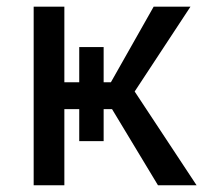

<svg xmlns="http://www.w3.org/2000/svg" viewBox="-20 -548 640 568"><path d="M286.6 -225.1V-130.4H214.4V-225.1H170.4V0H79.6V-528.3H170.4V-304.7H214.4V-408.7H286.6V-304.7H308.1L434.6 -528.3H543.5L378.4 -277.3L561.5 0H447.3L311.5 -225.1Z"/></svg>

Font: RobotoMono-Regular
Style: Regular
Weight: 400
Designer: Google
Version: Version 2.000985; 2015; ttfautohint (v1.3)